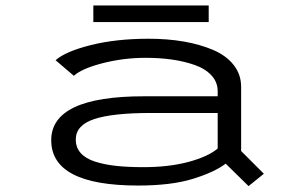

<svg xmlns="http://www.w3.org/2000/svg" viewBox="-20 -650 1090 684"><path d="M312.5 -630.5H723.5V-571.5H312.5ZM510 -512Q577 -512 634.8 -502Q692.5 -492 739 -472.2Q785.5 -452.5 812.2 -418.8Q839 -385 839 -341V-112L920 -31L865.5 13L784 -67Q744 -36.5 667 -12.8Q590 11 472 11Q162.5 11 162.5 -150.5Q162.5 -307 493 -307H755.5V-325Q755.5 -357.5 733.2 -381.5Q711 -405.5 672.8 -418.8Q634.5 -432 591.2 -438Q548 -444 498.5 -444Q420.5 -444 346.2 -425Q272 -406 243 -380L178 -435.5Q214 -467 304 -489.5Q394 -512 510 -512ZM490.5 -54.5Q581.5 -54.5 651.5 -73.2Q721.5 -92 755.5 -121V-247.5H515.5Q381.5 -247.5 315.8 -225.8Q250 -204 250 -153Q250 -124.5 267.5 -104.8Q285 -85 318.8 -74.2Q352.5 -63.5 393.8 -59Q435 -54.5 490.5 -54.5Z"/></svg>

Font: League Mono Extended Light
Style: Regular
Weight: 300
Width: 9
Designer: Tyler Finck
Foundry: The League of Moveable Type / Tyler Finck
Version: Version 2.210